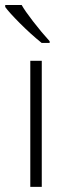

<svg xmlns="http://www.w3.org/2000/svg" viewBox="-36 -731 266 751"><path d="M127.4 0H82.5V-493.2H127.4ZM158.2 -563H127Q83 -598.6 41.3 -640.6Q-0.5 -682.6 -15.6 -703.6V-711.4H48.8Q60.5 -689.9 93.5 -647.2Q126.5 -604.5 158.2 -569.8Z"/></svg>

Font: Bpm'online Open Sans Light
Style: Regular
Weight: 300
Foundry: Ascender Corporation
Version: Version 1.10